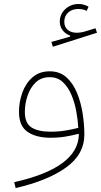

<svg xmlns="http://www.w3.org/2000/svg" viewBox="-20 -681 505 958"><path d="M421.9 -647.9 412.6 -627Q392.6 -636.2 371.1 -636.2Q339.8 -636.2 320.3 -618.7Q300.8 -601.1 300.8 -572.3Q300.8 -546.4 317.9 -532Q335 -517.6 363.3 -517.6Q383.8 -517.6 408.7 -525.4L456.5 -540L463.9 -517.6L243.7 -447.8L236.3 -471.7L330.1 -498.5V-503.4Q306.6 -511.2 292.5 -530Q278.3 -548.8 278.3 -572.8Q278.3 -609.9 305.7 -635.5Q333 -661.1 373 -661.1Q386.2 -661.1 398.4 -657.5Q410.6 -653.8 421.9 -647.9ZM373.5 -10.3 371.1 -13.2Q341.8 -5.4 306.9 0.5Q272 6.3 231.4 6.3Q161.1 6.3 117.9 -22.9Q74.7 -52.2 74.7 -122.6Q74.7 -171.9 91.3 -218.5Q107.9 -265.1 142.1 -295.2Q176.3 -325.2 228 -325.2Q278.3 -325.2 311.8 -294.9Q345.2 -264.6 364.7 -216.3Q384.3 -168 392.6 -113.3Q400.9 -58.6 400.9 -9.8Q400.9 89.8 308.6 155.5Q216.3 221.2 58.1 257.3L50.8 228Q370.6 156.2 373.5 -10.3ZM370.6 -43Q368.7 -80.6 360.8 -124.3Q353 -168 336.7 -207Q320.3 -246.1 293.9 -271Q267.6 -295.9 228 -295.9Q185.1 -295.9 157.7 -269.3Q130.4 -242.7 117.2 -202.6Q104 -162.6 104 -122.6Q104 -64.9 138.2 -44.4Q172.4 -23.9 231.4 -23.9Q272 -23.9 307.1 -29.8Q342.3 -35.6 370.6 -43Z"/></svg>

Font: Estedad-FD Thin
Style: Regular
Weight: 100
Designer: Amin Abedi
Version: Version 7.3